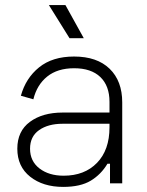

<svg xmlns="http://www.w3.org/2000/svg" viewBox="-20 -720 576 754"><path d="M62 -344Q81 -413 133.5 -455.5Q186 -498 271 -498Q361 -498 410.5 -450Q460 -402 460 -318V0H412V-77H402Q377 -35 336.5 -10.5Q296 14 228 14Q149 14 98.5 -26Q48 -66 48 -136Q48 -205 97.5 -241.5Q147 -278 226 -278H410V-320Q410 -383 374 -417.5Q338 -452 271 -452Q206 -452 165.5 -419.5Q125 -387 111 -330ZM98 -136Q98 -87 135 -58.5Q172 -30 230 -30Q312 -30 361 -80.5Q410 -131 410 -220V-234H226Q169 -234 133.5 -209Q98 -184 98 -136ZM309 -570H253L172 -700H237Z"/></svg>

Font: Space Grotesk Variable
Style: Regular
Weight: 400
Designer: Florian Karsten (Space Grotesk), Colophon Foundry (Space Mono)
Foundry: Florian Karsten
Version: Version 1.106